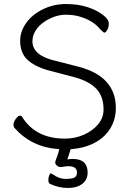

<svg xmlns="http://www.w3.org/2000/svg" viewBox="-20 -728 657 953"><path d="M342 61Q415 61 415 129Q415 164 388.5 184.5Q362 205 316.5 205Q271 205 227 184Q220 179 220 165.5Q220 152 225 141L230 132Q234 132 245 139Q274 160 305 160Q336 160 349 153.5Q362 147 362 128Q362 97 320 97Q306 97 286 101H281Q270 101 262 93.5Q254 86 254 79Q254 72 262.5 51Q271 30 274 12H268Q136 2 51 -94V-95Q47 -98 47 -110Q47 -122 59 -139Q71 -154 78.5 -154Q86 -154 89 -149Q156 -40 302 -40Q352 -40 395.5 -59Q439 -78 466.5 -110.5Q494 -143 494 -184Q494 -250 458 -287.5Q422 -325 352 -344L235 -375Q163 -392 121.5 -426.5Q80 -461 80 -526Q80 -572 110 -614Q140 -656 193 -682Q246 -708 307.5 -708Q369 -708 416.5 -692Q464 -676 492 -653Q520 -632 520 -611.5Q520 -591 512 -578.5Q504 -566 499 -566Q494 -566 489 -572L477 -583Q441 -628 371 -647Q341 -655 304.5 -655Q268 -655 228 -636Q188 -617 164.5 -587.5Q141 -558 141 -523Q141 -451 260 -425L369 -397Q555 -349 555 -192Q555 -135 526 -88Q483 -21 392 3Q365 10 335 12H331L317 55L315 64Q327 61 332 61Z"/></svg>

Font: ToneOZ-Pinyin-WenKai-Light
Style: Light
Weight: 300
Designer: Fontworks Inc.
Foundry: ToneOZ
Version: Version 0.240331